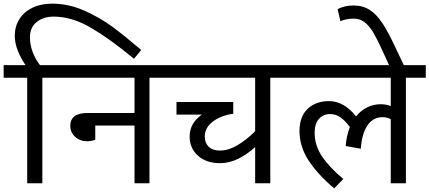

<svg xmlns="http://www.w3.org/2000/svg" viewBox="-40 -1004 2353 1052"><path d="M124 -799Q124 -760 138.5 -720.5Q153 -681 179 -647H302V-578H192V0H109V-578H-20V-647H100Q74 -685 57.5 -726.5Q41 -768 41 -808Q41 -859 66 -899Q91 -939 137.5 -961.5Q184 -984 246 -984Q336 -984 422.5 -945.5Q509 -907 577 -856.5Q645 -806 734 -730L694 -682Q564 -790 459 -851.5Q354 -913 254 -913Q197 -913 160.5 -883Q124 -853 124 -799Z M889 -578H779V0H697V-316H482V-238Q458 -230 438 -230Q398 -230 371.5 -254.5Q345 -279 345 -314Q345 -385 440 -385H697V-578H282V-647H889Z M1551 -578H1441V0H1358V-198Q1314 -158 1265 -134Q1216 -110 1166 -110Q1090 -110 1044.5 -151Q999 -192 999 -256Q999 -329 1066 -376H927V-445H1238V-382L1239 -381Q1172 -372 1127 -338.5Q1082 -305 1082 -256Q1082 -221 1103.5 -200Q1125 -179 1165 -179Q1211 -179 1260.5 -208Q1310 -237 1358 -285V-578H869V-647H1551Z M2293 -578H2184V0H2101V-351Q2081 -362 2056 -362Q2003 -362 1972.5 -315.5Q1942 -269 1937 -189L1854 -204Q1858 -258 1877 -308Q1851 -343 1825.5 -361Q1800 -379 1768 -379Q1731 -379 1707.5 -352.5Q1684 -326 1684 -277Q1684 -207 1724.5 -147Q1765 -87 1841 -23L1791 28Q1701 -48 1651 -124.5Q1601 -201 1601 -286Q1601 -365 1645.5 -407.5Q1690 -450 1762 -450Q1845 -450 1911 -366Q1937 -399 1972 -416Q2007 -433 2047 -433Q2074 -433 2101 -423V-578H1531V-647H2293Z M2056 -725Q2027 -789 2005.5 -825.5Q1984 -862 1958 -882Q1932 -902 1898 -902Q1859 -902 1825 -888L1810 -954Q1848 -974 1897 -974Q1948 -974 1986 -949.5Q2024 -925 2056 -876Q2088 -827 2128 -741L2181 -629H2100Z"/></svg>

Font: Martel Sans
Style: Regular
Weight: 400
Designer: Dan Reynolds and Mathieu Réguer
Foundry: Dan Reynolds and Mathieu Réguer
Version: Version 1.002; ttfautohint (v1.1) -l 5 -r 5 -G 72 -x 0 -D la